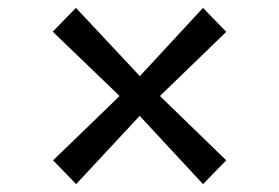

<svg xmlns="http://www.w3.org/2000/svg" viewBox="-20 -565 709 488"><path d="M284 -321 114 -484.5 173 -545 335.5 -371.5 496 -545 555 -484 386.5 -321 555 -157.5 496 -97 335 -270.5 173.5 -97 115 -157.5Z"/></svg>

Font: Merriweather 20pt
Style: Regular
Weight: 400
Version: Version 2.100